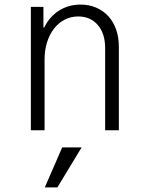

<svg xmlns="http://www.w3.org/2000/svg" viewBox="-20 -570 640 840"><path d="M115 0H175V-310Q175 -351 186 -385.5Q197 -420 216.5 -445Q236 -470 263 -484Q290 -498 322 -498Q376 -498 408 -460.5Q440 -423 440 -360V0H500V-365Q500 -407 488 -441Q476 -475 454 -499Q432 -523 401 -536.5Q370 -550 332 -550Q291 -550 257 -534Q223 -518 199 -489.5Q175 -461 161.5 -420.5Q148 -380 148 -330L178 -450H170V-540H115ZM337 75H252L176 250H231Z"/></svg>

Font: CommitMonoV143 ExtLt
Style: Regular
Weight: 200
Monospace: yes
Designer: Eigil Nikolajsen
Foundry: Eigil Nikolajsen
Version: Version 1.143